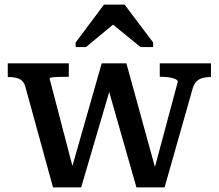

<svg xmlns="http://www.w3.org/2000/svg" viewBox="-20 -815 956 840"><path d="M470 -454 447 -450 577 5H700L823 -428Q829 -448 839.5 -458.5Q850 -469 865 -473.5Q880 -478 898 -478H903V-538H679V-479H683Q704 -479 720.5 -476.5Q737 -474 747.5 -469Q758 -464 758 -458L651 -59L667 -51L533 -538H425L288 -58L307 -50L197 -471Q197 -475 208 -476.5Q219 -478 237 -478.5Q255 -479 276 -479H281V-538H14V-478H18Q37 -478 51.5 -474.5Q66 -471 76 -462Q86 -453 91 -435L212 5H335ZM525 -795H435L311 -629V-609H356L513 -739L438 -737L595 -609H650V-629Z"/></svg>

Font: Roboto Serif 20pt Medium
Style: Regular
Weight: 500
Version: Version 1.008